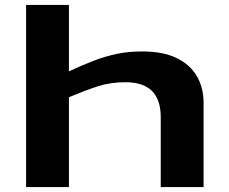

<svg xmlns="http://www.w3.org/2000/svg" viewBox="-20 -760 932 780"><path d="M86 0V-740H260V-470Q313 -495 360 -513Q407 -531 454 -541Q501 -551 558 -551Q643 -551 698 -524Q753 -497 780 -450Q807 -403 807 -343V0H633V-284Q633 -426 490 -426Q428 -426 376 -409Q324 -392 260 -365V0Z"/></svg>

Font: Georama ExtraExtended SemiBold
Style: Regular
Weight: 600
Width: 8
Designer: Jean-Baptiste Levee
Foundry: Production Type
Version: Version 1.000